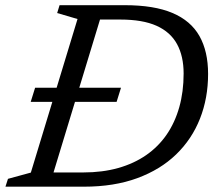

<svg xmlns="http://www.w3.org/2000/svg" viewBox="-38 -702 815 722"><path d="M77.5 -319 94 -372H417L400.5 -319ZM275 -53.5Q347 -53.5 406.5 -70.2Q466 -87 511.8 -118.8Q557.5 -150.5 588.8 -196Q620 -241.5 636.2 -299.2Q652.5 -357 652.5 -425.5Q652.5 -490.5 627.8 -536Q603 -581.5 550.8 -605Q498.5 -628.5 414 -628.5H286L303.5 -682.5H431.5Q541.5 -682.5 610.5 -653.2Q679.5 -624 712 -566.5Q744.5 -509 744.5 -424Q744.5 -333 714 -255.8Q683.5 -178.5 624.2 -121.2Q565 -64 478 -32Q391 0 278 0H95L112.5 -53.5ZM253.5 -630.5 177 -653 186 -682.5H354.5L147 0H-17.5L-8 -29.5L78 -53Z"/></svg>

Font: Newsreader
Style: Italic
Weight: 400
Italic angle: -17°
Designer: Hugues Gentile
Foundry: Production Type
Version: Version 1.003